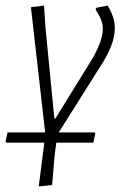

<svg xmlns="http://www.w3.org/2000/svg" viewBox="-25 -479 456 689"><path d="M314 -4 317 0 310 33H177L171 79L162 185L114 190L134 33H-2L-5 28L2 -4H137L86 -453L133 -459L138 -382L170 -54H174L308 -271Q344 -335 344 -376Q344 -407 318 -444L320 -451L361 -459Q387 -418 387 -378Q387 -326 346 -258L186 -4Z"/></svg>

Font: Alegreya Sans Light
Style: Italic
Weight: 300
Italic angle: -7°
Designer: Juan Pablo del Peral
Foundry: Huerta Tipografica
Version: Version 2.007